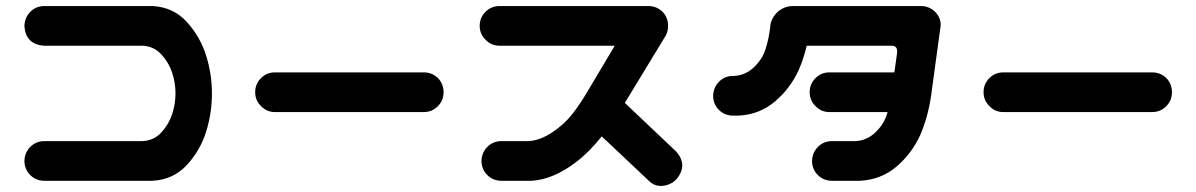

<svg xmlns="http://www.w3.org/2000/svg" viewBox="-20 -598 3944 633"><path d="M483.4 -578.1Q551.8 -574.2 595.7 -525.9Q639.6 -477.5 659.2 -416Q678.7 -354.5 678.7 -290Q678.7 -225.6 659.7 -164.1Q640.6 -102.5 596.2 -54.2Q551.8 -5.9 483.4 -2H124Q97.7 -2.9 79.6 -21Q61.5 -39.1 60.5 -65.4Q60.5 -92.8 78.6 -112.3Q96.7 -131.8 124 -132.8H450.2Q487.3 -134.8 511.7 -161.1Q536.1 -187.5 547.4 -221.2Q558.6 -254.9 558.6 -290Q558.6 -325.2 547.4 -358.9Q536.1 -392.6 511.7 -418.9Q487.3 -445.3 450.2 -447.3H124Q65.4 -452.1 60.5 -510.7Q60.5 -538.1 78.6 -557.6Q96.7 -577.1 124 -578.1Z M821.3 -293.9Q821.3 -321.3 840.3 -340.3Q859.4 -359.4 886.7 -359.4H1377Q1404.3 -359.4 1423.8 -340.8Q1442.4 -321.3 1442.4 -293.9Q1442.4 -266.6 1423.3 -247.6Q1404.3 -228.5 1377 -228.5H886.7Q859.4 -228.5 840.8 -248Q821.3 -266.6 821.3 -293.9Z M1561.5 -512.7Q1561.5 -540 1580.6 -559.1Q1599.6 -578.1 1627 -578.1H2117.2Q2144.5 -578.1 2164.1 -559.6Q2182.6 -540 2182.6 -512.7Q2182.6 -495.1 2174.8 -480.5L2040 -258.8L2210 -97.7Q2248 -53.7 2210.9 -7.8Q2192.4 11.7 2165.5 14.6Q2138.7 17.6 2119.1 -2L1963.9 -148.4Q1921.9 -95.7 1877.9 -62.5Q1802.7 -5.9 1732.4 -2H1630.9Q1604.5 -2.9 1586.4 -21Q1568.4 -39.1 1567.4 -65.4Q1567.4 -92.8 1585.4 -112.3Q1603.5 -131.8 1630.9 -132.8H1722.7Q1759.8 -134.8 1799.8 -161.1Q1839.8 -187.5 1866.2 -221.2Q1892.6 -254.9 1916 -294.9L2006.8 -447.3H1627Q1599.6 -447.3 1581.1 -466.8Q1561.5 -485.4 1561.5 -512.7Z M2594.7 -578.1H3015.6Q3043 -578.1 3062.5 -559.6Q3083 -538.1 3081.1 -512.7L3049.8 -283.2Q3040 -213.9 3013.7 -152.3Q2985.4 -90.8 2935.1 -48.3Q2884.8 -5.9 2816.4 -2H2720.7Q2694.3 -2.9 2676.3 -21Q2658.2 -39.1 2657.2 -65.4Q2657.2 -92.8 2675.3 -112.3Q2693.4 -131.8 2720.7 -132.8H2800.8Q2837.9 -134.8 2865.7 -161.1Q2893.6 -187.5 2904.3 -221.7Q2905.3 -224.6 2906.2 -228.5H2714.8Q2687.5 -228.5 2668.9 -248Q2649.4 -266.6 2649.4 -293.9Q2649.4 -321.3 2668.5 -340.3Q2687.5 -359.4 2714.8 -359.4H2928.7L2937.5 -422.9Q2940.4 -446.3 2920.9 -447.3H2639.6Q2629.9 -405.3 2613.3 -367.2Q2585 -305.7 2534.7 -263.2Q2484.4 -220.7 2416 -216.8H2394.5Q2368.2 -217.8 2350.1 -235.8Q2332 -253.9 2331.1 -280.3Q2331.1 -307.6 2349.1 -327.1Q2367.2 -346.7 2394.5 -347.7H2400.4Q2437.5 -349.6 2465.3 -376Q2493.2 -402.3 2503.9 -436Q2514.6 -469.7 2519.5 -509.8V-514.6Q2524.4 -542 2545.9 -560.5Q2567.4 -578.1 2594.7 -578.1Z M3222.7 -293.9Q3222.7 -321.3 3241.7 -340.3Q3260.7 -359.4 3288.1 -359.4H3778.3Q3805.7 -359.4 3825.2 -340.8Q3843.8 -321.3 3843.8 -293.9Q3843.8 -266.6 3824.7 -247.6Q3805.7 -228.5 3778.3 -228.5H3288.1Q3260.7 -228.5 3242.2 -248Q3222.7 -266.6 3222.7 -293.9Z"/></svg>

Font: Nico Moji
Style: Regular
Weight: 400
Version: Version 1.02